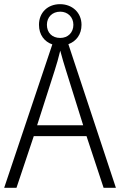

<svg xmlns="http://www.w3.org/2000/svg" viewBox="-20 -901 577 921"><path d="M477 0H536L308 -689C346 -703 371 -736 371 -782C371 -841 326 -881 268 -881C210 -881 167 -842 167 -782C167 -734 193 -701 231 -688L0 0H59L142 -248H395ZM269 -719C229 -719 205 -745 205 -782C205 -819 231 -845 269 -845C305 -845 332 -819 332 -782C332 -745 306 -719 269 -719ZM297 -562 379 -300H158L242 -562C251 -590 261 -624 269 -658C277 -627 289 -587 297 -562Z"/></svg>

Font: Noto Sans Malayalam SemiCondensed Light
Style: Regular
Weight: 300
Width: 4
Designer: Jelle Bosma - Monotype Design Team
Foundry: Monotype Imaging Inc.
Version: Version 2.104